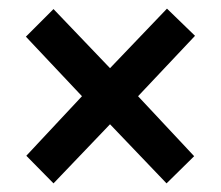

<svg xmlns="http://www.w3.org/2000/svg" viewBox="-20 -576 513 445"><path d="M367 -556 432 -493 300 -353 430 -214 366 -151 235 -288 104 -151 41 -215 170 -353 40 -491 104 -555 235 -418Z"/></svg>

Font: Avrile Sans Condensed SemiBold
Style: Regular
Weight: 600
Width: 3
Designer: Monotype Design Team
Foundry: Monotype Imaging Inc.
Version: Version 2.001;September 10, 2019;FontCreator 11.5.0.2425 64-